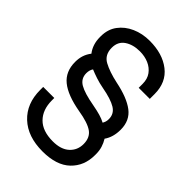

<svg xmlns="http://www.w3.org/2000/svg" viewBox="-216 -803 907 907"><g transform="rotate(45 237.0 -350.0)"><path d="M31 -184V-204H105V-188Q105 -126 140.5 -90Q176 -54 245 -54Q299 -54 328 -80.5Q357 -107 357 -148Q357 -191 328 -211.5Q299 -232 232 -243Q141 -259 97.5 -294.5Q54 -330 54 -394Q54 -418 60.5 -438Q67 -458 81 -476Q54 -511 54 -560V-565Q54 -612 78.5 -645Q103 -678 143.5 -696Q184 -714 233 -714Q319 -714 373 -672Q427 -630 427 -552V-520H353V-546Q353 -579 337 -601Q321 -623 294.5 -634.5Q268 -646 235 -646Q190 -646 159.5 -625.5Q129 -605 129 -564Q129 -517 165.5 -497Q202 -477 262 -464Q346 -447 389.5 -414Q433 -381 433 -320Q433 -270 409 -236Q420 -218 426 -198.5Q432 -179 432 -156V-149Q432 -77 384.5 -31.5Q337 14 244 14Q145 14 88 -39.5Q31 -93 31 -184ZM358 -316Q358 -351 328 -369.5Q298 -388 233 -400Q206 -405 182 -413Q158 -421 139 -429Q129 -415 129 -394Q129 -358 160 -340Q191 -322 259 -310Q291 -304 311.5 -298Q332 -292 349 -283Q353 -290 355.5 -297.5Q358 -305 358 -316Z"/></g></svg>

Font: Space Grotesk Frontify
Style: Regular
Weight: 400
Designer: Florian Karsten
Version: Version 2.000